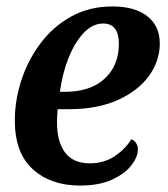

<svg xmlns="http://www.w3.org/2000/svg" viewBox="-20 -566 523 596"><path d="M228 10Q138 10 82 -40.5Q26 -91 26 -192Q26 -254 46 -316Q66 -378 105 -430.5Q144 -483 200.5 -514.5Q257 -546 329 -546Q399 -546 437.5 -515.5Q476 -485 476 -431Q476 -377 442.5 -330.5Q409 -284 345.5 -255.5Q282 -227 194 -227H159Q158 -216 157.5 -206Q157 -196 157 -186Q157 -126 182 -92.5Q207 -59 259 -59Q302 -59 335 -80.5Q368 -102 388 -134Q408 -124 408 -102Q408 -79 388 -53Q368 -27 328 -8.5Q288 10 228 10ZM166 -281H181Q261 -281 305 -322Q349 -363 349 -430Q349 -493 300 -493Q268 -493 240.5 -464.5Q213 -436 193.5 -388Q174 -340 166 -281Z"/></svg>

Font: Noto Serif SemiCondensed SemiBold
Style: Italic
Weight: 600
Width: 4
Italic angle: -12°
Designer: Monotype Design Team
Foundry: Monotype Imaging Inc.
Version: Version 2.014; ttfautohint (v1.8.4.7-5d5b)